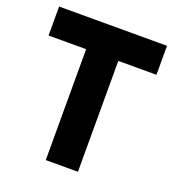

<svg xmlns="http://www.w3.org/2000/svg" viewBox="-128 -802 824 903"><g transform="rotate(20 284.0 -350.0)"><path d="M202 0V-633H363V0ZM14 -555V-700H554V-555Z"/></g></svg>

Font: SUSE Thin ExtraBold
Style: Regular
Weight: 800
Version: Version 1.000